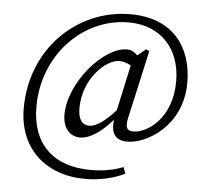

<svg xmlns="http://www.w3.org/2000/svg" viewBox="-56 -718 983 931"><g transform="rotate(5 436.0 -252.5)"><path d="M350.3 -42.9C413.3 -42.9 492.1 -113.5 554.8 -205.7L546.9 -225.2C469 -133.5 425.3 -103.7 387.6 -103.7C355.6 -103.7 334.7 -129.6 334.7 -184.7C334.7 -327 441.7 -429.1 508.6 -429.1C539.4 -429.1 570.2 -411.3 592.2 -392.4L624.9 -415C601.9 -455.7 578.7 -488.3 539.8 -488.3C426.3 -488.3 265.1 -302.6 265.1 -147.3C265.1 -73.9 307.1 -42.9 350.3 -42.9ZM580 -42.9C672.6 -42.9 845.1 -140.7 845.1 -353.3C845.1 -520.1 753.9 -659.8 542.1 -659.8C284.9 -659.8 65.7 -453 65.7 -160C65.7 32.6 197.3 154.9 392.6 154.9C451 154.9 523.8 142.8 583.8 112.9L572.8 81.5C526.6 99.5 476.6 109.4 415.8 109.4C233.1 109.4 126.2 8.5 126.2 -174C126.2 -425.4 314.4 -619.6 537 -619.6C693 -619.6 790.7 -513 790.7 -355.2C790.7 -167.1 665.6 -94.6 606.8 -94.6C572.9 -94.6 563 -109.7 575 -162.3L647.9 -489L632 -497.1L572.2 -447.9L511.2 -167.8C495.2 -95.9 506.7 -42.9 580 -42.9Z"/></g></svg>

Font: Source Serif Variable
Style: Italic
Weight: 389
Italic angle: -12°
Designer: Frank Grießhammer
Foundry: Adobe Systems Incorporated
Version: Version 3.001;hotconv 1.0.111;makeotfexe 2.5.65597